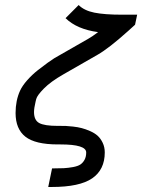

<svg xmlns="http://www.w3.org/2000/svg" viewBox="-20 -558 565 758"><path d="M208.5 12.2Q119.1 12.2 80.3 -18.3Q41.5 -48.8 41.5 -111.8Q41.5 -161.1 59.1 -199.7Q67.9 -219.2 87.6 -241.5Q107.4 -263.7 130.1 -281.5Q152.8 -299.3 168.5 -310.5Q184.1 -321.8 194.3 -328.1L329.1 -405.3Q344.7 -414.1 367.2 -431.2Q283.7 -442.4 238.8 -486.3L290.5 -538.1Q312.5 -516.1 352.5 -508.1Q392.6 -500 461.9 -500H521.5L513.2 -460.4L486.3 -436Q409.7 -367.2 365.2 -341.8L230.5 -264.6Q180.2 -235.8 153.3 -208.5Q126.5 -181.2 123 -167L120.6 -157.2Q114.3 -130.9 114.3 -115.7Q114.3 -83.5 134.8 -72.3Q155.3 -61 208.5 -61H218.8Q230 -61 239.7 -60.8Q249.5 -60.5 268.6 -58.3Q287.6 -56.2 302.7 -52.2Q317.9 -48.3 335.7 -40.5Q353.5 -32.7 365.5 -22Q377.4 -11.2 385.5 5.9Q393.6 22.9 393.6 43.9Q393.6 111.8 344 146Q294.4 180.2 184.1 180.2H170.4L185.5 106.9Q213.9 106.9 231.7 106Q249.5 105 268.3 101.6Q287.1 98.1 297.1 91.6Q307.1 85 313.7 73Q320.3 61 320.3 43.9Q320.3 12.2 218.8 12.2Z"/></svg>

Font: Anka/Coder Condensed
Style: Italic
Weight: 400
Width: 4
Italic angle: -12°
Monospace: yes
Version: Version 001.100